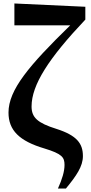

<svg xmlns="http://www.w3.org/2000/svg" viewBox="-20 -854 527 1107"><path d="M314 233H360C421 159 458 105 458 46C458 -26 424 -73 305 -111C196 -145 162 -177 162 -240C162 -365 261 -518 472 -741V-815L63 -834V-708H385C147 -476 29 -336 29 -205C29 -103 91 -41 236 2C338 33 352 53 352 97C352 135 338 180 314 233Z"/></svg>

Font: GenKiMin2 TW H
Style: Regular
Weight: 900
Version: Version 2.100;PS 2.1;hotconv 16.6.51;makeotf.lib2.5.65220 DE